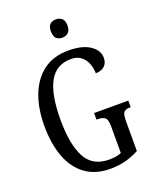

<svg xmlns="http://www.w3.org/2000/svg" viewBox="-167 -1016 911 1122"><g transform="rotate(-20 288.0 -455.0)"><path d="M322 10Q229 10 167 -36Q105 -82 74.5 -164.5Q44 -247 44 -358Q44 -466 76 -548.5Q108 -631 170.5 -677.5Q233 -724 326 -724Q412 -724 459.5 -692Q507 -660 507 -613Q507 -581 487 -562.5Q467 -544 432 -544Q432 -574 421 -603.5Q410 -633 386 -652.5Q362 -672 323 -672Q231 -672 188 -594Q145 -516 145 -358Q145 -206 188 -124.5Q231 -43 334 -43Q354 -43 374 -46Q394 -49 410 -56V-221Q410 -266 394.5 -277Q379 -288 352 -288H343V-329H556V-288H549Q526 -288 514 -276.5Q502 -265 502 -217V-35Q461 -13 417.5 -1.5Q374 10 322 10ZM320 -806Q298 -806 283.5 -819Q269 -832 269 -863Q269 -895 283.5 -907.5Q298 -920 320 -920Q341 -920 356.5 -907.5Q372 -895 372 -863Q372 -832 356.5 -819Q341 -806 320 -806Z"/></g></svg>

Font: Noto Serif Tamil ExtraCondensed
Style: Regular
Weight: 400
Width: 2
Designer: Indian Type Foundry, Tom Grace, and the Monotype Design Team
Foundry: Monotype Imaging Inc.
Version: Version 2.004; ttfautohint (v1.8.4.7-5d5b)